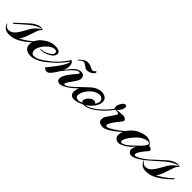

<svg xmlns="http://www.w3.org/2000/svg" viewBox="157 -1335 2275 2275"><g transform="rotate(45 1295.0 -197.0)"><path d="M-58 -55Q-59 -56 -59 -58Q-59 -60 -55.5 -60Q-52 -60 -51 -56Q-33 -16 8 -16Q59 -16 97 -66Q125 -103 146.5 -143.5Q168 -184 182.5 -208Q197 -232 227.5 -262Q258 -292 283 -299Q277 -302 263 -302Q249 -302 210.5 -281.5Q172 -261 134 -229.5Q96 -198 52 -158Q8 -118 -1 -111Q-10 -104 -12 -111Q-14 -118 -7 -124Q19 -146 68 -192.5Q117 -239 142.5 -260.5Q168 -282 200 -297.5Q232 -313 248 -313Q288 -313 297 -299Q271 -288 254.5 -241Q238 -194 217.5 -132Q197 -70 166 -35Q192 -45 246.5 -81.5Q301 -118 343 -161Q352 -169 356 -163Q356 -161 356 -158.5Q356 -156 337 -137Q318 -118 290.5 -94.5Q263 -71 222 -42Q137 18 51.5 18Q-34 18 -58 -55Z M540 -156Q593 -185 593 -215Q593 -245 557 -245Q540 -245 521 -236Q479 -217 440 -170Q392 -112 392 -62Q392 -43 402.5 -26.5Q413 -10 440 -10Q487 -10 559 -59.5Q631 -109 683 -159Q695 -171 695 -160Q695 -153 689 -148Q652 -114 639.5 -102.5Q627 -91 590 -61.5Q553 -32 530 -20Q459 17 409.5 17Q360 17 331.5 -5.5Q303 -28 303 -68Q303 -153 379 -214.5Q455 -276 538 -276Q594 -276 613 -252Q621 -240 621 -226.5Q621 -213 612 -197Q594 -166 544.5 -142.5Q495 -119 451 -119Q434 -119 432.5 -122Q431 -125 435 -126.5Q439 -128 446 -128Q486 -128 540 -156Z M1077 -362Q1041 -335 999 -335Q986 -335 971.5 -344.5Q957 -354 939 -367Q919 -381 907 -381Q884 -381 853 -350Q845 -341 841.5 -345.5Q838 -350 844 -356Q903 -412 938.5 -412Q974 -412 996.5 -401.5Q1019 -391 1029.5 -386Q1040 -381 1047.5 -381Q1055 -381 1063 -384Q1082 -394 1088 -407Q1097 -405 1099 -398Q1102 -382 1077 -362ZM952 -224Q966 -240 966 -249Q966 -258 947.5 -258Q929 -258 889 -223L865 -200Q833 -167 782 -99Q757 -53 722 -13Q699 12 681 12Q679 12 677 12Q651 12 627 -9Q630 -13 683 -79Q791 -216 791 -264Q791 -268 791 -271Q776 -247 739 -202.5Q702 -158 664 -124Q655 -116 654 -124Q653 -132 657 -136Q720 -190 784 -287Q779 -292 786 -292Q788 -292 790 -291Q823 -278 823 -226Q823 -190 805 -146Q844 -197 864 -219Q916 -277 966.5 -277Q1017 -277 1025 -234Q1026 -228 1026 -216Q1026 -204 1015.5 -182Q1005 -160 971 -113Q937 -66 931.5 -53.5Q926 -41 927.5 -35Q929 -29 936 -28Q974 -23 1114 -163Q1126 -176 1126 -163Q1126 -157 1120 -151Q1019 -44 945 -9Q890 19 859 0Q840 -12 840 -33.5Q840 -55 848 -77Q867 -128 952 -224Z M1253 -17Q1186 17 1136 17Q1094 17 1079 -11Q1071 -25 1071 -43Q1071 -84 1090 -123Q1077 -110 1065 -102Q1055 -93 1055 -104Q1055 -111 1072.5 -126Q1090 -141 1126 -176.5Q1162 -212 1183 -230Q1244 -281 1312 -281Q1337 -281 1363 -268Q1401 -250 1401 -202Q1401 -144 1343 -83Q1320 -57 1279 -31Q1361 -44 1453 -130Q1458 -134 1462 -133.5Q1466 -133 1466 -129Q1466 -125 1462 -121Q1352 -17 1257 -17Q1255 -17 1253 -17ZM1350 -122Q1375 -160 1375 -186.5Q1375 -213 1352 -227Q1339 -238 1322 -238Q1261 -238 1209.5 -190Q1158 -142 1141 -88Q1134 -69 1134 -48.5Q1134 -28 1149.5 -19.5Q1165 -11 1184 -11Q1203 -11 1239 -30Q1237 -30 1233 -32Q1221 -38 1221 -48Q1221 -83 1260 -119Q1288 -144 1317 -144Q1346 -144 1350 -122Z M1725 -200Q1681 -149 1653.5 -106.5Q1626 -64 1626 -46.5Q1626 -29 1646.5 -29Q1667 -29 1730.5 -70Q1794 -111 1848 -162Q1853 -167 1857 -166Q1861 -165 1861 -161Q1861 -157 1857 -152Q1728 -34 1660 -4Q1630 8 1617 8Q1569 8 1551.5 -8Q1534 -24 1534 -43Q1534 -81 1549 -101Q1598 -170 1627 -218Q1636 -232 1623.5 -237.5Q1611 -243 1592.5 -243Q1574 -243 1573 -244Q1506 -154 1440 -102Q1432 -95 1431 -102Q1431 -110 1442 -121Q1512 -181 1557 -248Q1548 -254 1548 -264.5Q1548 -275 1549.5 -290Q1551 -305 1565 -330Q1589 -372 1615 -372Q1637 -372 1637 -348Q1637 -315 1606 -276Q1591 -258 1578 -250Q1615 -262 1686 -262Q1721 -262 1736 -236Q1738 -232 1738 -224Q1738 -216 1725 -200Z M2175 -42Q2245 -82 2330 -162Q2340 -172 2343 -165Q2343 -164 2343 -161Q2343 -158 2339 -154Q2167 8 2089 8Q2066 8 2050.5 -7.5Q2035 -23 2035 -44Q2035 -65 2053 -108Q2008 -52 1956.5 -21.5Q1905 9 1876 9Q1847 9 1826.5 -8.5Q1806 -26 1806 -52Q1806 -126 1872 -197Q1922 -250 1996 -272Q2029 -283 2060.5 -283Q2092 -283 2121.5 -265.5Q2151 -248 2159 -224Q2189 -224 2202 -202Q2204 -199 2204 -192Q2204 -185 2196.5 -176Q2189 -167 2178 -154Q2167 -141 2155.5 -126Q2144 -111 2126.5 -85Q2109 -59 2109 -41Q2109 -23 2124.5 -23Q2140 -23 2175 -42ZM2105 -253Q2084 -253 2055 -240Q2004 -218 1958 -164Q1885 -78 1885 -38Q1885 -17 1902 -17Q1916 -17 1948.5 -35Q1981 -53 2034 -106Q2037 -109 2057 -128Q2077 -147 2091 -161Q2138 -210 2138 -231.5Q2138 -253 2105 -253Z M2235 -55Q2234 -56 2234 -58Q2234 -60 2237.5 -60Q2241 -60 2242 -56Q2260 -16 2301 -16Q2352 -16 2390 -66Q2418 -103 2439.5 -143.5Q2461 -184 2475.5 -208Q2490 -232 2520.5 -262Q2551 -292 2576 -299Q2570 -302 2556 -302Q2542 -302 2503.5 -281.5Q2465 -261 2427 -229.5Q2389 -198 2345 -158Q2301 -118 2292 -111Q2283 -104 2281 -111Q2279 -118 2286 -124Q2312 -146 2361 -192.5Q2410 -239 2435.5 -260.5Q2461 -282 2493 -297.5Q2525 -313 2541 -313Q2581 -313 2590 -299Q2564 -288 2547.5 -241Q2531 -194 2510.5 -132Q2490 -70 2459 -35Q2485 -45 2539.5 -81.5Q2594 -118 2636 -161Q2645 -169 2649 -163Q2649 -161 2649 -158.5Q2649 -156 2630 -137Q2611 -118 2583.5 -94.5Q2556 -71 2515 -42Q2430 18 2344.5 18Q2259 18 2235 -55Z"/></g></svg>

Font: Arizonia
Style: Regular
Weight: 400
Designer: Robert E. Leuschke
Foundry: Robert E. Leuschke
Version: Version 1.003